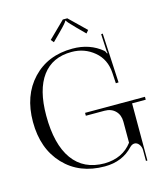

<svg xmlns="http://www.w3.org/2000/svg" viewBox="-135 -1013 996 1155"><g transform="rotate(-15 363.0 -435.5)"><path d="M394 -911 497 -811 482 -793 433 -842Q382 -893 382 -900H378Q378 -892 328 -842L279 -793L264 -811L366 -911ZM638 40H629V-30Q628 -49 616.5 -64Q605 -79 589 -79Q574 -79 560 -65Q492 8 382 8Q225 8 129 -93.5Q33 -195 33 -362Q33 -526 127.5 -626.5Q222 -727 376 -727Q484 -727 559 -664Q566 -658 570 -645L574 -646Q571 -658 571 -669L566 -766L576 -767L592 -459L575 -458L571 -524Q566 -609 506 -659Q446 -709 366 -709Q246 -709 183 -624Q120 -539 120 -378Q120 -199 188 -104.5Q256 -10 386 -10Q499 -12 559 -92V-223Q559 -265 533.5 -290.5Q508 -316 466 -316H350V-334H723V-316H638V-234Z"/></g></svg>

Font: FoglihtenNo06
Style: Regular
Weight: 500
Designer: gluk (gluksza@wp.pl)
Foundry: gluk (gluksza@wp.pl)
Version: Version 0.76